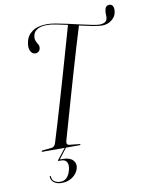

<svg xmlns="http://www.w3.org/2000/svg" viewBox="-101 -831 836 1096"><g transform="rotate(-10 317.0 -283.0)"><path d="M234 -38.5Q227 -14.5 247.5 -12.5L304.5 -6.5Q309.5 -6.5 309.5 -3.5Q309.5 0 305 0H89.5Q84.5 0 84.5 -3Q84.5 -7 90.5 -7.5L144.5 -13Q161 -14.5 168 -36.5Q182 -81.5 201 -145.2Q220 -209 241.5 -282.2Q263 -355.5 284.2 -429.5Q305.5 -503.5 324.5 -570.5Q343.5 -637.5 358 -688Q321.5 -696 290.8 -702Q260 -708 242 -708Q203.5 -708 183.2 -695.5Q163 -683 159 -663.5Q154.5 -644 159.5 -631.5Q164.5 -619 170.8 -609.2Q177 -599.5 176 -587.5Q175 -575.5 167 -567.5Q159 -559.5 145 -560Q127.5 -561 118.2 -581Q109 -601 116.5 -632.5Q124 -669 155.5 -691Q187 -713 242.5 -713Q261 -713 292.2 -707.5Q323.5 -702 360 -693.8Q396.5 -685.5 431.8 -677.5Q467 -669.5 494.5 -664Q522 -658.5 534 -658.5Q574 -658.5 580.5 -683.5Q583 -693 581.8 -705.8Q580.5 -718.5 583 -732Q586.5 -760 610.5 -760Q621 -760 627.8 -751.5Q634.5 -743 634.5 -726.5Q633.5 -692.5 608.5 -671.5Q583.5 -650.5 550.5 -650.5Q529.5 -650.5 494.2 -657.5Q459 -664.5 419 -673.5Q403 -622.5 383.2 -555.8Q363.5 -489 342.2 -416.2Q321 -343.5 300.8 -272.8Q280.5 -202 263.2 -141Q246 -80 234 -38.5ZM218 -0.5H225.5L178.5 60.5H195.5Q235.5 60.5 253.8 79.5Q272 98.5 265.5 125.5Q257.5 156 230.5 175.2Q203.5 194.5 167.5 194.5Q138 194.5 121.8 181.2Q105.5 168 105 148.5Q105 144 108 143.5Q111 142 111.5 147Q112 167.5 126.5 177Q141 186.5 161 186.5Q205 186.5 220 127Q226.5 101 218.2 84.2Q210 67.5 185 67.5H171Q164.5 67.5 169.5 61Z"/></g></svg>

Font: Fraunces 144pt S000 Light
Style: Italic
Weight: 300
Italic angle: -16°
Version: Version 1.000; ttfautohint (v1.8.3)